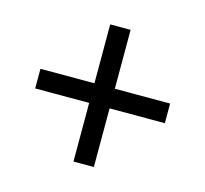

<svg xmlns="http://www.w3.org/2000/svg" viewBox="-83 -728 768 718"><g transform="rotate(15 301.0 -369.5)"><path d="M552 -407V-331H338V-104H259V-331H50V-407H259V-635H338V-407Z"/></g></svg>

Font: Voces
Style: Regular
Weight: 400
Designer: Ana Paula Megda, Pablo Ugerman
Foundry: Ana Paula Megda, Pablo Ugerman
Version: Version 1.003